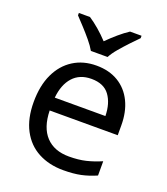

<svg xmlns="http://www.w3.org/2000/svg" viewBox="-141 -865 847 973"><g transform="rotate(20 282.0 -378.0)"><path d="M292 -546Q361 -546 410.5 -516Q460 -486 486.5 -431.5Q513 -377 513 -304V-251H146Q148 -160 192.5 -112.5Q237 -65 317 -65Q368 -65 407.5 -74.5Q447 -84 489 -102V-25Q448 -7 408 1.5Q368 10 313 10Q237 10 178.5 -21Q120 -52 87.5 -113.5Q55 -175 55 -264Q55 -352 84.5 -415Q114 -478 167.5 -512Q221 -546 292 -546ZM291 -474Q228 -474 191.5 -433.5Q155 -393 148 -321H421Q420 -389 389 -431.5Q358 -474 291 -474ZM239 -606Q226 -629 204 -655.5Q182 -682 158 -708Q134 -734 116 -753V-766H176Q202 -749 230 -725Q258 -701 283 -674Q310 -701 338 -725Q366 -749 392 -766H454V-753Q435 -734 410.5 -708Q386 -682 363.5 -655.5Q341 -629 329 -606Z"/></g></svg>

Font: Noto Sans Gothic
Style: Regular
Weight: 400
Designer: Monotype Design Team
Foundry: Monotype Imaging Inc.
Version: Version 2.001; ttfautohint (v1.8.4.7-5d5b)